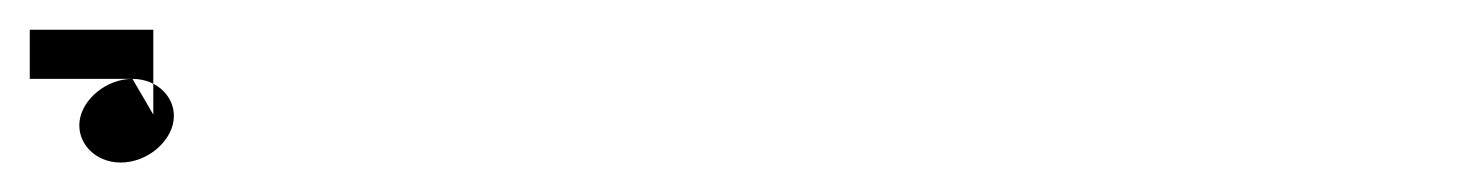

<svg xmlns="http://www.w3.org/2000/svg" viewBox="-103 -77 994 129"><path d="M0 0V-57H-83V-24H-14C3.6 -24 15.7 -10.4 13.6 4.1C11.6 18.6 -4.3 32.2 -21.9 32.2C-39.5 32.2 -51.5 18.6 -49.5 4.1C-47.5 -10.4 -31.6 -24 -14 -24Z"/></svg>

Font: Hi.
Style: Bold
Weight: 400
Designer: Mew Too, Robert Jablonski
Foundry: Cannot Into Space Fonts
Version: Version 1.996